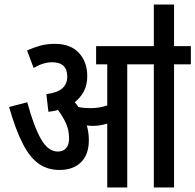

<svg xmlns="http://www.w3.org/2000/svg" viewBox="-20 -825 860 845"><path d="M371 -208Q371 -145 336.5 -111Q302 -77 242 -77Q190 -77 151 -104Q112 -131 80.5 -192Q49 -253 20 -354L100 -375Q128 -271 159.5 -214.5Q191 -158 235 -158Q258 -158 271 -173Q284 -188 284 -216Q284 -253 269.5 -284Q255 -315 235 -341Q215 -335 193 -333L184 -411Q276 -421 276 -488Q276 -551 209 -551Q171 -551 128 -526L99 -603Q129 -616 157 -624Q185 -632 222 -632Q290 -632 327 -592.5Q364 -553 364 -490Q364 -451 349 -423Q334 -395 309 -375Q318 -365 325 -354Q349 -349 377 -349Q419 -349 452 -361V-542H403V-622H820V-542H746V0H657V-542H540V0H452V-281Q436 -276 420 -273.5Q404 -271 387 -271Q376 -271 362 -273Q366 -259 368.5 -243Q371 -227 371 -208ZM657 -615V-805H746V-615Z"/></svg>

Font: Noto Sans ExtraCondensed Medium
Style: Italic
Weight: 500
Width: 2
Italic angle: -12°
Designer: Monotype Design Team
Foundry: Monotype Imaging Inc.
Version: Version 2.013; ttfautohint (v1.8.4.7-5d5b)